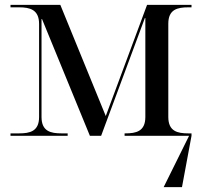

<svg xmlns="http://www.w3.org/2000/svg" viewBox="-20 -556 827 786"><path d="M23 0H257V-10H232C188 -10 150 -18 150 -77V-478H152L348 0H394L573 -482H575V-77C575 -18 537 -10 493 -10H490V0H754L650 210H725L764 0V-10H751C707 -10 669 -18 669 -77V-459C669 -518 707 -526 751 -526H764V-536H582L413 -81L227 -536H23V-526H58C102 -526 140 -517 140 -458V-77C140 -18 102 -10 58 -10H23Z"/></svg>

Font: Noto Serif Display
Style: Regular
Weight: 400
Designer: Monotype Design Team
Foundry: Monotype Imaging Inc.
Version: Version 2.009